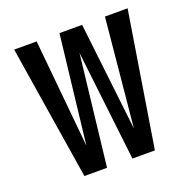

<svg xmlns="http://www.w3.org/2000/svg" viewBox="-130 -862 979 988"><g transform="rotate(-20 360.0 -367.5)"><path d="M167 0H291L360 -604L430 0H553L671 -735H547L490 -143L422 -735H298L259 -396L230 -143L173 -735H50L100 -420Z"/></g></svg>

Font: Iosevka Sparkle
Style: Bold
Weight: 700
Designer: Belleve Invis
Foundry: Belleve Invis
Version: Version 4.5.0; ttfautohint (v1.8.3)